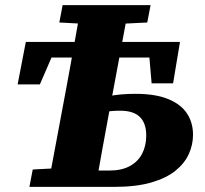

<svg xmlns="http://www.w3.org/2000/svg" viewBox="-20 -731 803 751"><path d="M49 -401 81 -567H684L657 -405H573L560 -557L627 -506H105L201 -551L136 -401ZM268 0 274 -64H409Q456 -64 488 -81.5Q520 -99 536 -130Q552 -161 552 -201Q552 -249 527 -273.5Q502 -298 450 -298Q414 -298 383.5 -292Q353 -286 326 -277L331 -337Q362 -346 406.5 -355Q451 -364 510 -364Q588 -364 638 -343.5Q688 -323 711.5 -287Q735 -251 735 -204Q735 -165 718.5 -128.5Q702 -92 666 -63Q630 -34 571 -17Q512 0 426 0ZM167 0 239 -385Q247 -426 254 -466.5Q261 -507 268.5 -547.5Q276 -588 283 -628.5Q290 -669 297 -711H485L408 -298Q394 -223 380.5 -148.5Q367 -74 354 0ZM212 -643 225 -711H569L556 -643L414 -636H345ZM95 0 108 -68 241 -75H258L251 0Z"/></svg>

Font: Source Serif 4 Black
Style: Italic
Weight: 900
Italic angle: -12°
Designer: Frank Grießhammer
Foundry: Adobe Systems Incorporated
Version: Version 4.004;hotconv 1.0.116;makeotfexe 2.5.65601